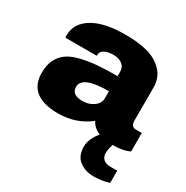

<svg xmlns="http://www.w3.org/2000/svg" viewBox="-170 -684 1008 1039"><g transform="rotate(30 333.5 -164.5)"><path d="M321 -540Q399 -540 457 -525Q515 -510 554.5 -470Q594 -430 594 -368V-162Q594 -123 626 -123H662V-8Q625 12 558 12Q547 41 547 69Q547 91 561.5 105.5Q576 120 607 120H649V196Q604 211 554 211Q500 211 463.5 183Q427 155 427 97Q427 50 469 -2Q427 -20 411 -54Q328 12 216 12Q30 12 30 -136Q30 -183 46.5 -216.5Q63 -250 91.5 -270.5Q120 -291 167.5 -303Q215 -315 268 -319.5Q321 -324 395 -324V-350Q395 -381 373.5 -397Q352 -413 318 -413Q287 -413 264.5 -402Q242 -391 242 -367V-363H46Q45 -368 45 -377Q45 -452 116.5 -496Q188 -540 321 -540ZM395 -185V-230Q229 -230 229 -162Q229 -112 297 -112Q336 -112 365.5 -133Q395 -154 395 -185Z"/></g></svg>

Font: Archicoco
Style: Regular
Weight: 400
Designer: Hector Gatti
Foundry: Hector Gatti
Version: 1.002